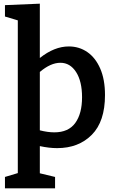

<svg xmlns="http://www.w3.org/2000/svg" viewBox="-20 -796 628 1046"><path d="M7 230V168L77 147V-685L7 -706V-768L197 -776V-480Q276 -543 355 -543Q411 -543 455.5 -512.5Q500 -482 526 -422.5Q552 -363 552 -278Q552 -134 480 -61.5Q408 11 291 11Q248 11 197 0V148L280 168V230ZM276 -75Q353 -75 390 -126Q427 -177 427 -266Q427 -353 394.5 -403.5Q362 -454 309 -454Q256 -454 197 -404V-86Q240 -75 276 -75Z"/></svg>

Font: Bitter SemiBold
Style: Regular
Weight: 600
Designer: Sol Matas, and Bitter project Authors
Foundry: Sol Matas
Version: Version 2.001